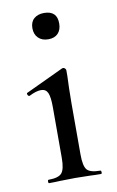

<svg xmlns="http://www.w3.org/2000/svg" viewBox="-73 -643 417 685"><g transform="rotate(-10 135.0 -300.5)"><path d="M48.8 -12.2Q85 -12.2 96.9 -26.1Q108.9 -40 108.9 -81.1V-265.1Q108.9 -301.3 102.1 -316.7Q95.2 -332 77.6 -332Q60.1 -332 34.2 -318.8H33.2Q29.3 -318.8 27.1 -324.5Q24.9 -330.1 28.8 -331.1L165 -395L168.9 -396Q172.9 -396 176 -392.6Q179.2 -389.2 179.2 -386.2V-365.2Q177.2 -323.2 176.8 -267.1V-81.1Q176.8 -39.1 188.5 -25.6Q200.2 -12.2 236.8 -12.2Q239.7 -12.2 240 -6.1Q240.2 0 236.8 0Q212.9 0 198.2 -1L143.1 -2L87.9 -1Q72.8 0 48.8 0Q45.9 0 45.9 -6.1Q45.9 -12.2 48.8 -12.2ZM135.7 -601.1Q183.6 -601.1 183.1 -554.7Q183.1 -532.2 170.7 -519Q158.2 -505.9 135.5 -505.9Q112.8 -505.9 99.4 -519Q85.9 -532.2 85.9 -554.7Q85.9 -577.1 99.6 -589.1Q113.3 -601.1 135.7 -601.1Z"/></g></svg>

Font: Cormorant-Medium
Style: Regular
Weight: 500
Designer: Christian Thalmann (Catharsis Fonts)
Version: Version 3.000